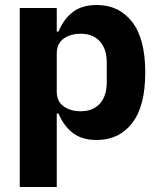

<svg xmlns="http://www.w3.org/2000/svg" viewBox="-20 -548 640 768"><path d="M59 -516H207V-422H214Q235 -472 271.5 -500Q308 -528 367 -528Q456 -528 508.5 -460.5Q561 -393 561 -258Q561 -123 508.5 -55.5Q456 12 367 12Q308 12 271.5 -16Q235 -44 214 -94H207V200H59ZM407 -218V-298Q407 -352 379.5 -382.5Q352 -413 303 -413Q261 -413 234 -393Q207 -373 207 -334V-182Q207 -143 234 -123Q261 -103 303 -103Q352 -103 379.5 -133.5Q407 -164 407 -218Z"/></svg>

Font: iA Writer Duo V
Style: Regular
Weight: 400
Designer: Mike Abbink, Paul van der Laan, Pieter van Rosmalen, Oliver Reichenstein
Foundry: Information Architects Inc.
Version: Version 2.000